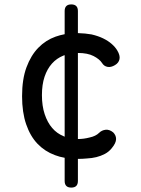

<svg xmlns="http://www.w3.org/2000/svg" viewBox="-20 -710 640 870"><path d="M273 -660Q273 -675 280.5 -682.5Q288 -690 303 -690Q318 -690 325.5 -682.5Q333 -675 333 -660V-560Q367 -559 395 -554Q425 -547 447.5 -536Q470 -525 486 -511Q502 -497 511 -482Q525 -459 521.5 -442Q518 -425 501 -415Q483 -404 467 -407Q451 -410 442 -425Q431 -442 404 -456Q377 -470 333 -470V-80Q359 -80 386 -87Q414 -93 429 -108Q441 -120 458.5 -122Q476 -124 493 -110Q499 -104 502.5 -96.5Q506 -89 506 -80Q506 -71 501 -60.5Q496 -50 486 -38Q473 -22 455 -12.5Q437 -3 416.5 2Q396 7 374 8Q354 10 333 10V110Q333 125 325.5 132.5Q318 140 303 140Q288 140 280.5 132.5Q273 125 273 110V5Q250 1 229 -7Q183 -24 150 -58.5Q117 -93 98.5 -147Q80 -201 80 -274Q80 -351 100 -405Q120 -459 153.5 -493.5Q187 -528 232 -544Q252 -551 273 -555ZM273 -460 267 -458Q237 -446 215.5 -422Q194 -398 182 -362.5Q170 -327 170 -279Q170 -230 182.5 -192.5Q195 -155 216.5 -130Q238 -105 268 -93Q270 -91 273 -91Z"/></svg>

Font: Maple Mono Normal
Style: Regular
Weight: 400
Monospace: yes
Designer: subframe7536
Version: Version 7.000